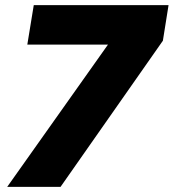

<svg xmlns="http://www.w3.org/2000/svg" viewBox="-20 -725 674 745"><path d="M8 0 399 -552H86L111 -705H634L612 -567L215 0Z"/></svg>

Font: Winston ExtraBold
Style: Italic
Weight: 800
Italic angle: -9°
Designer: Original fonts by Vernon Adams / Changes by Cristiano Sobral
Foundry: Original fonts by Vernon Adams / Changes by Cristiano Sobral
Version: Version 2.503;July 17, 2020;FontCreator 13.0.0.2655 64-bit